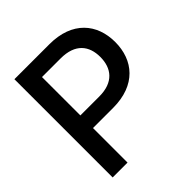

<svg xmlns="http://www.w3.org/2000/svg" viewBox="-195 -866 1005 1005"><g transform="rotate(-45 307.0 -363.5)"><path d="M67.5 0H177.6V-255.7H326.7C495 -255.7 578.5 -357.6 578.5 -491.8C578.5 -625.7 495.7 -727.3 326.7 -727.3H67.5ZM177.6 -349.1V-633.2H315.3C423.7 -633.2 468 -574.2 468 -491.8C468 -409.4 423.7 -348.7 316.4 -349.1Z"/></g></svg>

Font: RED Number Medium
Style: Regular
Weight: 500
Designer: RED UED
Foundry: rsms
Version: Version 1.003;FEAKit 1.0